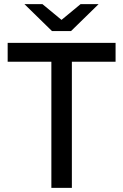

<svg xmlns="http://www.w3.org/2000/svg" viewBox="-20 -907 595 927"><path d="M228 0H327V-609H538V-700H17V-609H228ZM231 -757H323L456 -887H369L277 -811L185 -887H98Z"/></svg>

Font: Chess Sans Medium
Style: Regular
Weight: 500
Designer: Wolf Bōese
Foundry: Wolf Bōese
Version: Version 7.223;Glyphs 3.3 (3306)